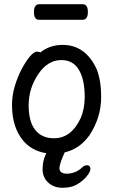

<svg xmlns="http://www.w3.org/2000/svg" viewBox="-20 -705 540 911"><path d="M371 -611H166Q141 -611 141 -648Q141 -685 167 -685H372Q397 -685 397 -648Q397 -611 371 -611ZM37 -207Q37 -252 50 -295.5Q63 -339 82 -375.5Q101 -412 121 -436Q141 -460 155 -460Q166 -460 171 -456Q216 -492 277 -492Q386 -492 439 -376Q460 -322 460 -245Q460 -148 405 -64Q405 -64 405 -64Q358 2 287 18Q264 67 262 92Q262 119 297 119Q336 119 367 92Q380 79 392 79Q401 79 405 84Q409 89 409 96Q409 110 391.5 131.5Q374 153 346.5 169.5Q319 186 277 186Q235 186 208.5 161Q182 136 182 98Q182 60 196 30Q198 26 200 22Q130 11 89 -39Q37 -102 37 -207ZM236 -49Q318 -49 362 -143Q382 -188 382 -245Q382 -327 354.5 -373.5Q327 -420 271 -420Q206 -420 161 -352.5Q116 -285 116 -206Q116 -127 147.5 -88Q179 -49 236 -49Z"/></svg>

Font: Moon Stars Kai HW
Style: Bold
Weight: 700
Designer: GuiWonder
Version: Version 1.101